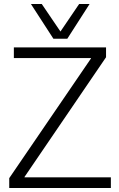

<svg xmlns="http://www.w3.org/2000/svg" viewBox="-20 -936 592 956"><path d="M26 0V-49L433 -645V-647H49V-700H508V-651L102 -55V-53H532V0ZM426 -916 315 -743H246L134 -916H188L281 -779L374 -916Z"/></svg>

Font: Georama ExtraCondensed Thin Light
Style: Regular
Weight: 300
Version: Version 1.001